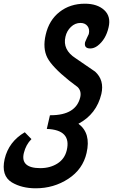

<svg xmlns="http://www.w3.org/2000/svg" viewBox="-22 -744 611 1038"><path d="M437 -724Q504 -724 541.5 -689.5Q579 -655 565 -596Q550 -530 505 -496Q486 -482 466 -482Q431 -482 438 -516Q438 -518 447.5 -538Q457 -558 458 -560Q464 -586 451 -603Q438 -620 413 -620Q384 -620 361.5 -598.5Q339 -577 332 -546Q315 -475 387 -429L492 -357Q543 -311 526 -236Q500 -127 402 -75Q471 -24 446 83Q426 171 347.5 222.5Q269 274 171 274Q96 274 42 242Q-17 206 3 116Q25 22 112 -29L148 8Q118 38 107 83Q97 124 119.5 144.5Q142 165 196 165Q249 165 288.5 140Q328 115 339 68Q365 -42 231 -47L248 -121H252Q389 -121 412 -219Q419 -252 398 -273L351 -309Q260 -382 234 -432Q208 -483 225 -556Q243 -635 300 -679.5Q357 -724 437 -724Z"/></svg>

Font: Miedinger
Style: Bold-Italic
Weight: 700
Italic angle: -13°
Version: Version 001.000